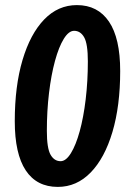

<svg xmlns="http://www.w3.org/2000/svg" viewBox="-20 -727 510 754"><path d="M207 7Q124 7 81 -58Q38 -123 38 -251Q38 -389 68.5 -491.5Q99 -594 153.5 -650.5Q208 -707 282 -707Q364 -707 408 -642Q452 -577 452 -448Q452 -311 421.5 -208.5Q391 -106 336 -49.5Q281 7 207 7ZM218 -94Q239 -94 258.5 -125.5Q278 -157 293 -211.5Q308 -266 316.5 -337Q325 -408 325 -486Q325 -555 310.5 -580.5Q296 -606 271 -606Q250 -606 230.5 -574.5Q211 -543 196 -488Q181 -433 172.5 -362Q164 -291 164 -213Q164 -145 178.5 -119.5Q193 -94 218 -94Z"/></svg>

Font: Asap Condensed Condensed SemiBold
Style: Italic
Weight: 600
Width: 3
Italic angle: -6°
Designer: Pablo Cosgaya
Foundry: Omnibus-Type
Version: Version 3.001; ttfautohint (v1.8.4.7-5d5b)